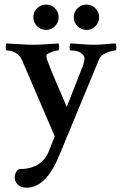

<svg xmlns="http://www.w3.org/2000/svg" viewBox="-20 -622 540 858"><path d="M98.6 216.8Q73.2 216.8 59.6 203.1Q45.9 189.5 45.9 171.9Q45.9 146.5 64.5 133.8Q166 133.8 198.2 53.7L224.6 -12.7L79.1 -351.6Q69.3 -374 50.8 -385.3Q32.2 -396.5 9.8 -396.5Q5.9 -396.5 5.9 -410.2Q5.9 -426.8 8.8 -427.7L61.5 -424.8Q107.4 -421.9 130.9 -421.9Q153.3 -421.9 192.4 -424.8Q232.4 -427.7 242.2 -427.7Q243.2 -423.8 243.7 -419.4Q244.1 -415 244.1 -410.2Q244.1 -396.5 240.2 -396.5Q234.4 -396.5 221.7 -393.1Q209 -389.6 198.2 -384.3Q187.5 -378.9 187.5 -373V-367.2Q187.5 -359.4 210.4 -303.7Q233.4 -248 278.3 -144.5L316.4 -241.2L351.6 -331.1Q357.4 -347.7 357.4 -361.3Q357.4 -374 341.8 -385.3Q326.2 -396.5 294.9 -396.5Q291 -396.5 291 -411.1Q291 -423.8 294.9 -427.7Q306.6 -427.7 342.8 -424.8Q379.9 -421.9 402.3 -421.9Q422.9 -421.9 453.1 -424.8Q482.4 -427.7 496.1 -427.7Q500 -422.9 500 -412.1Q500 -396.5 496.1 -396.5Q487.3 -396.5 471.7 -392.1Q456.1 -387.7 442.4 -379.4Q428.7 -371.1 422.9 -357.4L244.1 74.2Q185.5 216.8 98.6 216.8ZM367.2 -488.3Q342.8 -488.3 326.2 -504.9Q309.6 -521.5 309.6 -545.9Q309.6 -568.4 326.2 -585Q342.8 -601.6 367.2 -601.6Q389.6 -601.6 406.2 -585Q422.9 -568.4 422.9 -545.9Q422.9 -521.5 406.2 -504.9Q389.6 -488.3 367.2 -488.3ZM186.5 -488.3Q162.1 -488.3 145.5 -504.9Q128.9 -521.5 128.9 -545.9Q128.9 -568.4 145.5 -585Q162.1 -601.6 186.5 -601.6Q209 -601.6 225.6 -585Q242.2 -568.4 242.2 -545.9Q242.2 -521.5 225.6 -504.9Q209 -488.3 186.5 -488.3Z"/></svg>

Font: Crimson Text SemiBold
Style: Regular
Weight: 600
Designer: Sebastian Kosch
Foundry: Sebastian Kosch
Version: Version 1.100; ttfautohint (v1.8.4)